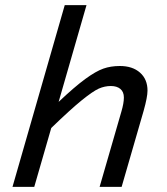

<svg xmlns="http://www.w3.org/2000/svg" viewBox="-20 -730 654 750"><path d="M317.9 -710 209 -332Q271.5 -391.1 313 -421.4Q354.5 -451.7 383.5 -461.9Q412.6 -472.2 448.2 -472.2Q497.6 -472.2 526.9 -446.3Q556.2 -420.4 556.2 -376Q556.2 -351.1 541 -296.9L455.1 0H369.1L454.1 -293.9Q463.9 -327.1 463.9 -349.1Q463.9 -371.1 450.2 -382.6Q436.5 -394 413.1 -394Q388.7 -394 365.7 -383.8Q342.8 -373.5 298.8 -337.9Q254.9 -302.2 180.2 -230L113.8 0H28.8L232.9 -710Z"/></svg>

Font: IntelOne Mono
Style: Italic
Weight: 400
Italic angle: -16°
Designer: Fred Shallcrass
Foundry: Frere-Jones Type LLC
Version: Version 1.200;hotconv 1.1.0;makeotfexe 2.6.0;FJTRelease1.2